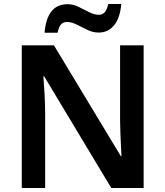

<svg xmlns="http://www.w3.org/2000/svg" viewBox="-20 -941 828 961"><path d="M699 0H537L201 -559H197Q200 -524 203 -471.5Q206 -419 206 -370V0H89V-714H250L585 -159H588Q587 -178 585.5 -209.5Q584 -241 582.5 -276.5Q581 -312 581 -341V-714H699ZM203 -777Q215 -920 318 -920Q346 -920 373.5 -906.5Q401 -893 426.5 -880Q452 -867 475 -867Q492 -867 503.5 -879Q515 -891 522 -921H587Q581 -851 551 -814.5Q521 -778 474 -778Q445 -778 417.5 -791.5Q390 -805 364 -818Q338 -831 315 -831Q297 -831 286 -819.5Q275 -808 268 -777Z"/></svg>

Font: Noto Sans Meetei Mayek SemiBold
Style: Regular
Weight: 600
Designer: Monotype Design Team and Neelakash Kshetrimayum
Foundry: Monotype Imaging Inc.
Version: Version 2.002; ttfautohint (v1.8.4.7-5d5b)